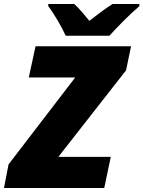

<svg xmlns="http://www.w3.org/2000/svg" viewBox="-65 -947 722 967"><path d="M266 -767H486C525 -810 587 -874 637 -916V-927H502C461 -901 422 -871 385 -842C367 -864 331 -908 309 -927H178V-916C208 -877 246 -811 266 -767ZM-45 0H460L493 -157H229L570 -593L595 -714H114L80 -557H314L-22 -119Z"/></svg>

Font: Noto Sans UI Black
Style: Italic
Weight: 900
Italic angle: -372°
Designer: Monotype Design Team
Foundry: Monotype Imaging Inc.
Version: Version 1.901